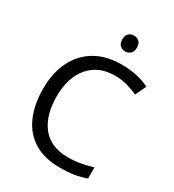

<svg xmlns="http://www.w3.org/2000/svg" viewBox="-216 -1038 1064 1172"><g transform="rotate(30 316.0 -452.5)"><path d="M403 -645Q288 -645 222 -568Q156 -491 156 -357Q156 -224 217.5 -146.5Q279 -69 402 -69Q449 -69 491 -77Q533 -85 573 -97V-19Q533 -4 490.5 3Q448 10 389 10Q280 10 207 -35Q134 -80 97.5 -163Q61 -246 61 -358Q61 -466 100.5 -548.5Q140 -631 217 -677.5Q294 -724 404 -724Q517 -724 601 -682L565 -606Q532 -621 491.5 -633Q451 -645 403 -645ZM381 -915Q401 -915 416.5 -901.5Q432 -888 432 -859Q432 -831 416.5 -817Q401 -803 381 -803Q359 -803 344 -817Q329 -831 329 -859Q329 -888 344 -901.5Q359 -915 381 -915Z"/></g></svg>

Font: Noto Sans Palmyrene
Style: Regular
Weight: 400
Designer: Monotype Design Team
Foundry: Monotype Imaging Inc.
Version: Version 2.001; ttfautohint (v1.8.4.7-5d5b)